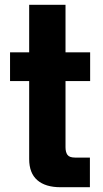

<svg xmlns="http://www.w3.org/2000/svg" viewBox="-20 -783 431 803"><path d="M233 0Q170 0 136 -29.5Q102 -59 102 -118V-444H22V-564H102V-763H254V-564H357V-444H254V-167Q254 -147 262 -135.5Q270 -124 294 -124H356V0Z"/></svg>

Font: Open Sauce Sans ExtraBold
Style: Regular
Weight: 800
Designer: Alfredo Marco Pradil
Foundry: Creative Sauce Fz LLC
Version: Version 1.477